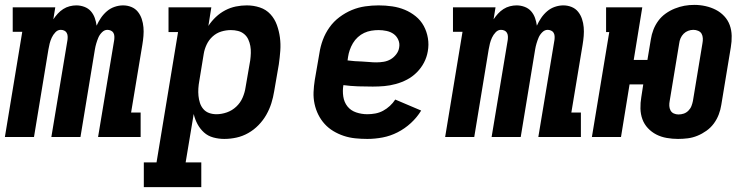

<svg xmlns="http://www.w3.org/2000/svg" viewBox="-26 -560 3046 785"><path d="M-6 0 65 -430H26V-530H200L192 -481Q200 -493 210 -504Q220 -515 232.5 -523Q245 -531 259 -534.5Q273 -538 286 -538Q303 -538 319 -532Q335 -526 345.5 -514Q356 -502 361.5 -486.5Q367 -471 369 -455Q376 -471 386.5 -486.5Q397 -502 411 -514Q425 -526 442.5 -532Q460 -538 477 -538Q495 -538 511 -531.5Q527 -525 537.5 -512Q548 -499 553.5 -482.5Q559 -466 560.5 -448.5Q562 -431 560.5 -413Q559 -395 556 -377L510 -100H549V0H375L441 -397Q442 -405 441.5 -412.5Q441 -420 437.5 -426Q434 -432 427 -435Q420 -438 413 -438Q401 -438 391 -428Q381 -418 376 -406Q371 -394 367.5 -382Q364 -370 362 -358L303 0H184L250 -397Q251 -405 250.5 -412.5Q250 -420 246.5 -426Q243 -432 236.5 -435Q230 -438 222 -438Q210 -438 200.5 -428Q191 -418 185.5 -406Q180 -394 177 -382Q174 -370 172 -358L113 0Z M562 205V104H614L702 -429H663V-530H838L826 -454Q839 -474 856.5 -490.5Q874 -507 895 -518Q916 -529 938.5 -533.5Q961 -538 983 -538Q1011 -538 1036.5 -529.5Q1062 -521 1079.5 -502Q1097 -483 1106 -458Q1115 -433 1118.5 -406.5Q1122 -380 1120 -352.5Q1118 -325 1114 -297L1095 -187Q1091 -162 1083.5 -138Q1076 -114 1063 -91Q1050 -68 1031 -48.5Q1012 -29 989 -16Q966 -3 941 2.5Q916 8 891 8Q868 8 846 2Q824 -4 808 -18.5Q792 -33 781.5 -52.5Q771 -72 766 -94L733 104H797V205ZM859 -93Q880 -93 901.5 -100.5Q923 -108 940 -124Q957 -140 966 -161Q975 -182 978 -203L997 -313Q999 -328 999.5 -343Q1000 -358 997.5 -372Q995 -386 989 -399Q983 -412 972 -421Q961 -430 947 -433.5Q933 -437 918 -437Q898 -437 878.5 -431Q859 -425 843.5 -411Q828 -397 819 -378Q810 -359 807 -340L789 -230Q786 -214 785 -198.5Q784 -183 785.5 -168Q787 -153 791.5 -139Q796 -125 805.5 -114Q815 -103 829 -98Q843 -93 859 -93Z M1476 8Q1451 8 1426.5 5.5Q1402 3 1379.5 -4.5Q1357 -12 1337 -24Q1317 -36 1301.5 -53Q1286 -70 1275.5 -91Q1265 -112 1260 -135.5Q1255 -159 1256 -183.5Q1257 -208 1261 -233L1280 -343Q1284 -370 1294 -397Q1304 -424 1321 -448Q1338 -472 1362 -490Q1386 -508 1412.5 -519Q1439 -530 1467 -534Q1495 -538 1522 -538Q1550 -538 1577.5 -534Q1605 -530 1629 -520Q1653 -510 1673.5 -493.5Q1694 -477 1706.5 -454Q1719 -431 1723.5 -404Q1728 -377 1723 -350Q1719 -326 1707.5 -304Q1696 -282 1678 -264Q1660 -246 1638 -234.5Q1616 -223 1592 -216.5Q1568 -210 1545 -208Q1522 -206 1498 -206Q1468 -206 1438 -207Q1408 -208 1378 -212Q1374 -189 1377.5 -165.5Q1381 -142 1394.5 -125Q1408 -108 1430 -100.5Q1452 -93 1476 -93Q1492 -93 1508.5 -96Q1525 -99 1540 -107Q1555 -115 1568 -127Q1581 -139 1590 -153L1696 -108Q1679 -80 1654 -57Q1629 -34 1599.5 -19Q1570 -4 1538.5 2Q1507 8 1476 8ZM1513 -305Q1528 -305 1543 -307.5Q1558 -310 1571 -317.5Q1584 -325 1594 -338Q1604 -351 1606 -366Q1609 -382 1602.5 -397Q1596 -412 1583.5 -421Q1571 -430 1554.5 -433.5Q1538 -437 1522 -437Q1507 -437 1492 -434.5Q1477 -432 1463 -425.5Q1449 -419 1437 -408Q1425 -397 1417 -383.5Q1409 -370 1404 -355.5Q1399 -341 1397 -327L1395 -313Q1409 -311 1424 -310Q1439 -309 1454 -308.5Q1469 -308 1483.5 -306.5Q1498 -305 1513 -305Z M1794 0 1865 -430H1826V-530H2000L1992 -481Q2000 -493 2010 -504Q2020 -515 2032.5 -523Q2045 -531 2059 -534.5Q2073 -538 2086 -538Q2103 -538 2119 -532Q2135 -526 2145.5 -514Q2156 -502 2161.5 -486.5Q2167 -471 2169 -455Q2176 -471 2186.5 -486.5Q2197 -502 2211 -514Q2225 -526 2242.5 -532Q2260 -538 2277 -538Q2295 -538 2311 -531.5Q2327 -525 2337.5 -512Q2348 -499 2353.5 -482.5Q2359 -466 2360.5 -448.5Q2362 -431 2360.5 -413Q2359 -395 2356 -377L2310 -100H2349V0H2175L2241 -397Q2242 -405 2241.5 -412.5Q2241 -420 2237.5 -426Q2234 -432 2227 -435Q2220 -438 2213 -438Q2201 -438 2191 -428Q2181 -418 2176 -406Q2171 -394 2167.5 -382Q2164 -370 2162 -358L2103 0H1984L2050 -397Q2051 -405 2050.5 -412.5Q2050 -420 2046.5 -426Q2043 -432 2036.5 -435Q2030 -438 2022 -438Q2010 -438 2000.5 -428Q1991 -418 1985.5 -406Q1980 -394 1977 -382Q1974 -370 1972 -358L1913 0Z M2746 8Q2723 8 2700 4Q2677 0 2657.5 -10Q2638 -20 2623 -36Q2608 -52 2600.5 -72.5Q2593 -93 2592.5 -116.5Q2592 -140 2596 -163L2604 -215H2548L2513 0H2394L2465 -429H2452V-530H2600L2565 -315H2621L2635 -399Q2638 -419 2645.5 -438.5Q2653 -458 2665.5 -475Q2678 -492 2695.5 -504.5Q2713 -517 2733 -525Q2753 -533 2772.5 -536.5Q2792 -540 2813 -540Q2836 -540 2858.5 -535Q2881 -530 2900.5 -520Q2920 -510 2935 -494Q2950 -478 2957.5 -457.5Q2965 -437 2965.5 -413.5Q2966 -390 2962 -367L2923 -131Q2920 -111 2912.5 -91.5Q2905 -72 2892.5 -55Q2880 -38 2862.5 -25.5Q2845 -13 2825.5 -5Q2806 3 2786 5.5Q2766 8 2746 8ZM2748 -92Q2759 -92 2769.5 -95.5Q2780 -99 2788.5 -107.5Q2797 -116 2801 -126.5Q2805 -137 2807 -147L2846 -383Q2848 -393 2847.5 -403.5Q2847 -414 2842.5 -422Q2838 -430 2828.5 -434Q2819 -438 2809 -438Q2798 -438 2787.5 -434Q2777 -430 2769 -422Q2761 -414 2756.5 -403.5Q2752 -393 2751 -383L2712 -147Q2710 -137 2710.5 -127Q2711 -117 2715.5 -108.5Q2720 -100 2729 -96Q2738 -92 2748 -92Q2748 -92 2748 -92Q2748 -92 2748 -92Z"/></svg>

Font: Iosevka Slab Extended
Style: Bold Italic
Weight: 700
Width: 7
Italic angle: -9°
Monospace: yes
Designer: Belleve Invis
Foundry: Belleve Invis
Version: Version 11.1.0; ttfautohint (v1.8.3)